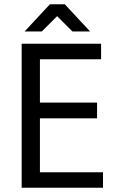

<svg xmlns="http://www.w3.org/2000/svg" viewBox="-20 -900 540 904"><path d="M465 -16H82V-694H456V-621H168V-417H437V-343H168V-89H465ZM285 -880 404 -752H321L249 -824L177 -752H96L215 -880Z"/></svg>

Font: D2Coding ligature
Style: Regular
Weight: 400
Monospace: yes
Designer: Yong-Rak Park; Jeong-Hwan Yoon; Sang-Min Lee;
Foundry: NHN Corporation
Version: Version 1.3.2; Build 20180524